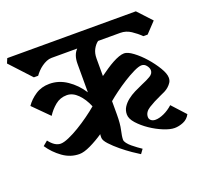

<svg xmlns="http://www.w3.org/2000/svg" viewBox="-133 -774 984 926"><g transform="rotate(-20 359.0 -311.0)"><path d="M396 -400Q414 -413 432.5 -425.5Q451 -438 468.5 -447.5Q486 -457 501.5 -462.5Q517 -468 529 -468Q547 -468 574.5 -447.5Q602 -427 628 -397.5Q654 -368 673 -336.5Q692 -305 692 -284Q692 -270 685.5 -260Q679 -250 669.5 -241.5Q660 -233 648 -227Q636 -221 624 -216Q586 -199 559 -182Q532 -165 532 -140Q532 -129 540.5 -122Q549 -115 563 -115Q582 -115 606.5 -126Q631 -137 653 -157L716 -88Q704 -65 681 -55.5Q658 -46 636 -46Q613 -46 580 -59.5Q547 -73 516 -94Q485 -115 463 -139.5Q441 -164 441 -186Q441 -207 451.5 -223.5Q462 -240 479 -253.5Q496 -267 517 -277.5Q538 -288 559 -297Q586 -308 604.5 -319Q623 -330 623 -347Q623 -359 613 -372Q603 -385 588 -385Q574 -385 548 -372.5Q522 -360 493.5 -342Q465 -324 438.5 -304.5Q412 -285 396 -271V-203Q396 -155 389 -125Q382 -95 382 -78Q382 -70 390 -59.5Q398 -49 410 -39Q422 -29 434.5 -20Q447 -11 456 -5L440 17Q428 10 402.5 -7.5Q377 -25 351.5 -46Q326 -67 306.5 -88Q287 -109 287 -123Q287 -128 287 -132Q287 -136 288 -141Q254 -118 219.5 -101.5Q185 -85 162 -85Q116 -85 77 -113Q38 -141 12 -180L36 -200Q64 -163 94 -163Q110 -163 136.5 -174.5Q163 -186 192 -203.5Q221 -221 249.5 -241.5Q278 -262 299 -280Q282 -321 256 -347Q230 -373 200 -373Q166 -373 140.5 -352Q115 -331 98 -304L18 -384Q37 -412 68 -432.5Q99 -453 140 -453Q188 -453 230 -424.5Q272 -396 301 -351V-497Q301 -543 325 -567H193Q180 -567 167 -561.5Q154 -556 142 -547.5Q130 -539 120 -528.5Q110 -518 103 -508H81L-18 -615L-8 -639H652L718 -568L667 -514H645Q625 -534 600 -550.5Q575 -567 546 -567H432Q417 -556 406.5 -536.5Q396 -517 396 -490V-400Z"/></g></svg>

Font: Jaini Purva
Style: Regular
Weight: 400
Designer: Girish Dalvi, Maithili Shingre
Foundry: Ek Type
Version: Version 1.001;PS 1.000;hotconv 16.6.51;makeotf.lib2.5.65220